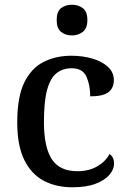

<svg xmlns="http://www.w3.org/2000/svg" viewBox="-20 -783 542 813"><path d="M286 10Q218 10 165.5 -17.5Q113 -45 83 -105.5Q53 -166 53 -265Q53 -373 83 -434Q113 -495 165 -521Q217 -547 282 -547Q330 -547 371 -535Q412 -523 437 -500Q462 -477 462 -444Q462 -410 439 -392.5Q416 -375 362 -375Q362 -423 346 -458.5Q330 -494 283 -494Q247 -494 220.5 -474Q194 -454 180 -404.5Q166 -355 166 -266Q166 -161 199 -109.5Q232 -58 308 -58Q356 -58 391.5 -78.5Q427 -99 444 -131Q463 -117 463 -90Q463 -66 443.5 -43Q424 -20 385 -5Q346 10 286 10ZM285 -633Q257 -633 238.5 -648Q220 -663 220 -698Q220 -734 238.5 -748.5Q257 -763 285 -763Q311 -763 330.5 -748.5Q350 -734 350 -698Q350 -663 330.5 -648Q311 -633 285 -633Z"/></svg>

Font: Noto Serif Hentaigana Medium
Style: Regular
Weight: 500
Designer: Kazuhiro Yamada
Foundry: nipponia
Version: Version 1.000; ttfautohint (v1.8.4.7-5d5b)